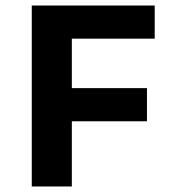

<svg xmlns="http://www.w3.org/2000/svg" viewBox="-20 -675 654 695"><path d="M95 0V-655H540V-535H240V-356H512V-236H240V0Z"/></svg>

Font: Intel One Mono
Style: Bold
Weight: 700
Monospace: yes
Designer: Fred Shallcrass
Foundry: Frere-Jones Type LLC
Version: Version 1.400;hotconv 1.1.0;makeotfexe 2.6.0;FJTRelease1.4